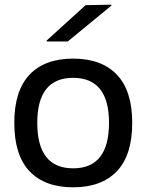

<svg xmlns="http://www.w3.org/2000/svg" viewBox="-20 -785 624 819"><path d="M139 -261Q139 -67 292 -67Q445 -67 445 -261Q445 -453 292 -453Q139 -453 139 -261ZM41 -261Q41 -398 106 -466.5Q171 -535 292 -535Q413 -535 478.5 -466.5Q544 -398 544 -261Q544 -123 478.5 -54.5Q413 14 292 14Q171 14 106 -54.5Q41 -123 41 -261ZM179 -608V-612L345 -763L455 -765V-761L269 -608Z"/></svg>

Font: Nacelle
Style: Regular
Weight: 400
Designer: Sora Sagano
Foundry: Sora Sagano
Version: Version 1.000;FEAKit 1.0